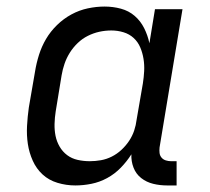

<svg xmlns="http://www.w3.org/2000/svg" viewBox="-20 -558 640 586"><path d="M210 8Q210 8 210 8Q210 8 210 8Q182 8 155.5 0Q129 -8 110 -25.5Q91 -43 80 -67.5Q69 -92 65 -118.5Q61 -145 62.5 -173.5Q64 -202 68 -230L87 -340Q91 -365 99 -390.5Q107 -416 120.5 -439Q134 -462 154 -481.5Q174 -501 198 -514Q222 -527 248 -532.5Q274 -538 299 -538Q325 -538 349 -531.5Q373 -525 391 -509.5Q409 -494 420 -472Q431 -450 436 -426L453 -530H537L467 -108Q466 -99 467 -91Q468 -83 473 -77Q478 -71 486 -68.5Q494 -66 502 -66H519V8H490Q468 8 447.5 3Q427 -2 411 -14.5Q395 -27 387.5 -46.5Q380 -66 381 -87Q367 -65 348.5 -46Q330 -27 307 -14.5Q284 -2 259 3Q234 8 210 8ZM254 -66Q271 -66 288 -69Q305 -72 321 -80Q337 -88 350.5 -100.5Q364 -113 374 -128Q384 -143 389.5 -159.5Q395 -176 397 -193L416 -303Q419 -322 420 -341Q421 -360 418 -378.5Q415 -397 408 -413.5Q401 -430 388 -442Q375 -454 357 -459.5Q339 -465 320 -465Q301 -465 283 -461Q265 -457 248 -448.5Q231 -440 217 -426.5Q203 -413 193 -397Q183 -381 177 -363.5Q171 -346 168 -328L150 -218Q147 -199 146.5 -180Q146 -161 149.5 -143.5Q153 -126 162 -110.5Q171 -95 185 -84.5Q199 -74 217 -70Q235 -66 254 -66Z"/></svg>

Font: Iosevka Curly Slab Extended
Style: Italic
Weight: 400
Width: 7
Italic angle: -9°
Monospace: yes
Designer: Belleve Invis
Foundry: Belleve Invis
Version: Version 11.1.0; ttfautohint (v1.8.3)